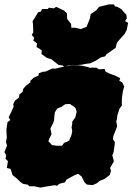

<svg xmlns="http://www.w3.org/2000/svg" viewBox="-29 -823 602 872"><path d="M220 18 188 23 154 29 127 23H104L98 16L76 12L63 3L50 -10L28 -28L19 -56L2 -60L7 -91L-4 -102L-1 -118L-9 -132L3 -162L-2 -178L2 -199L1 -212L0 -235L5 -268L18 -278L10 -290L20 -310L33 -339L31 -350L39 -366L57 -380L59 -394L73 -405L77 -420L87 -432L110 -450L108 -455L124 -470L146 -480L147 -490L165 -497L178 -498L209 -512L222 -511L258 -520L293 -525L324 -527L346 -524L372 -518L377 -515L394 -516L411 -515L419 -508L446 -510L451 -497L473 -487L491 -481L517 -468L513 -456L526 -449L535 -430L529 -408L525 -379L524 -355L525 -345L513 -328L504 -299L502 -282L499 -272L503 -249L486 -205L484 -191L493 -176L487 -132L481 -118L486 -100L488 -90L471 -60L475 -47L470 -29L457 -19L445 -10L425 -2L411 9L396 16L390 18L365 15L354 4L342 -21L327 -33L321 -32L305 -25L273 -7L266 5L240 12L230 21ZM229 -161H252L257 -167L262 -174L277 -180L285 -185L289 -195L293 -203L296 -212L299 -226L298 -235L296 -244L299 -260V-270L304 -277L308 -283L312 -288L315 -297L316 -302L319 -314L317 -324L314 -332L305 -340L295 -346L289 -351L275 -350H268L259 -344L251 -338L238 -333L231 -330L225 -321L220 -312L219 -304L218 -294L217 -287V-279L214 -268L211 -261L205 -250L200 -239L201 -233L203 -226L205 -213L200 -203L194 -192L191 -181L200 -172L203 -168L208 -164ZM265 -520 254 -526 237 -528 204 -554 184 -560 159 -578 161 -593 153 -600 137 -609 139 -626 122 -639 127 -651 115 -664 122 -676 121 -712 119 -727 127 -739 144 -767 157 -771 162 -782H188L193 -788L216 -785L226 -792L262 -775L275 -762L276 -737L294 -714L295 -697H312L337 -691L364 -701L379 -738L383 -759L408 -776L421 -792L465 -803H489L493 -794L504 -792L523 -781L530 -772L545 -756L547 -740L539 -727L553 -719L546 -686L537 -669L505 -633L500 -622L496 -605L488 -600L455 -577L448 -567L428 -562L407 -548L379 -535L367 -534L341 -529L280 -525Z"/></svg>

Font: Winky Rough Black
Style: Italic
Weight: 900
Italic angle: -8.97852°
Designer: Simon Atzbach
Foundry: typofactur
Version: Version 1.206; ttfautohint (v1.8.4.7-5d5b)